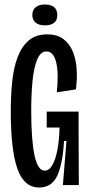

<svg xmlns="http://www.w3.org/2000/svg" viewBox="-20 -824 399 855"><path d="M154 11Q87 11 57.5 -72.5Q28 -156 28 -328Q28 -396 34 -457.5Q40 -519 57.5 -567Q75 -615 107 -643Q139 -671 190 -671Q235 -671 263 -649.5Q291 -628 305 -592.5Q319 -557 321.5 -514Q324 -471 318 -426L233 -413Q242 -499 230 -547Q218 -595 187 -595Q160 -595 145 -557.5Q130 -520 124.5 -460Q119 -400 119 -332Q119 -202 133.5 -133Q148 -64 179 -64Q199 -64 213.5 -89.5Q228 -115 236 -158.5Q244 -202 245 -256H188V-327H330V-239L331 0H260L276 -196H265Q260 -99 236 -44Q212 11 154 11ZM179 -711Q154 -711 139 -723Q124 -735 124 -757Q124 -780 139 -792Q154 -804 179 -804Q235 -804 235 -757Q235 -711 179 -711Z"/></svg>

Font: Bricolage Grotesque 48pt Condensed
Style: Regular
Weight: 400
Width: 3
Designer: Mathieu Triay
Foundry: Atelier Triay
Version: Version 1.000; ttfautohint (v1.8.4.7-5d5b);gftools[0.9.32]